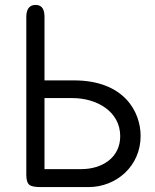

<svg xmlns="http://www.w3.org/2000/svg" viewBox="-20 -761 631 781"><path d="M161 -362H275C373 -362 469 -308 469 -207C469 -120 396 -73 310 -73H161ZM161 -692C161 -718 154 -741 125 -741C102 -741 87 -727 87 -692V-49C87 -28 92 -14 101 -8C108 -3 123 0 145 0H340C453 0 552 -85 552 -208C552 -307 484 -434 281 -434H161Z"/></svg>

Font: Numismatica Pro
Style: Regular
Weight: 400
Designer: Chris Hopkins
Foundry: Edward C. D. Hopkins
Version: Version 2.19D